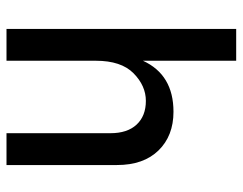

<svg xmlns="http://www.w3.org/2000/svg" viewBox="-98 -649 747 591"><g transform="rotate(90 275.5 -353.5)"><path d="M488 0H390V-320Q390 -372 363.5 -400.5Q337 -429 290.5 -429Q244 -429 205.5 -391Q167 -353 167 -275V0H69V-707H167V-420Q210 -514 324 -514Q398 -514 443 -468Q488 -422 488 -340Z"/></g></svg>

Font: Hind Jalandhar Medium
Style: Regular
Weight: 500
Designer: Namrata Goyal
Foundry: Indian Type Foundry
Version: Version 0.702;PS 1.0;hotconv 1.0.81;makeotf.lib2.5.63406